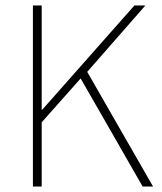

<svg xmlns="http://www.w3.org/2000/svg" viewBox="-20 -680 590 700"><path d="M100 0V-660H132V-280H134L470 -660H510L298 -418L538 0H500L274 -394L132 -234V0Z"/></svg>

Font: Source Sans 3 ExtraLight ExtraLight
Style: Regular
Weight: 250
Version: Version 3.052;hotconv 1.1.0;makeotfexe 2.6.0